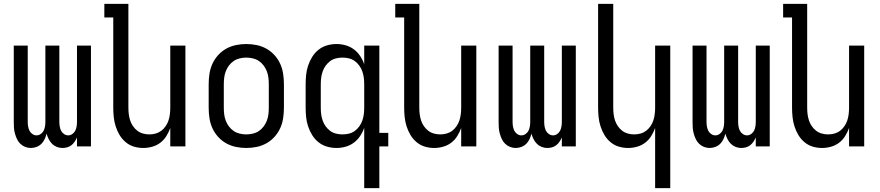

<svg xmlns="http://www.w3.org/2000/svg" viewBox="-20 -755 4540 990"><path d="M139 8Q124 8 110 2.5Q96 -3 85 -13.5Q74 -24 67.5 -38Q61 -52 57 -66.5Q53 -81 52 -96Q51 -111 51 -126V-520H123V-126Q123 -115 125 -103Q127 -91 132 -81Q137 -71 147 -64Q157 -57 168 -57Q180 -57 190 -64Q200 -71 205 -81Q210 -91 212 -103Q214 -115 214 -126V-520H286V-126Q286 -115 288 -103Q290 -91 295 -81Q300 -71 310 -64Q320 -57 332 -57Q343 -57 353 -64Q363 -71 368 -81Q373 -91 375 -103Q377 -115 377 -126V-520H449V0H377V-46Q372 -35 365 -24.5Q358 -14 348.5 -6.5Q339 1 327 4.5Q315 8 302 8Q287 8 273 2.5Q259 -3 248.5 -13.5Q238 -24 231 -38Q224 -52 220 -66Q217 -52 210.5 -38Q204 -24 193.5 -13.5Q183 -3 168.5 2.5Q154 8 139 8Z M719 8Q694 8 670.5 1Q647 -6 628 -22Q609 -38 596.5 -59Q584 -80 576.5 -103.5Q569 -127 566.5 -151.5Q564 -176 564 -200V-665H518V-735H642V-200Q642 -183 644 -166.5Q646 -150 651 -134.5Q656 -119 665.5 -105Q675 -91 688 -81Q701 -71 717 -66.5Q733 -62 750 -62Q767 -62 783 -66.5Q799 -71 812 -81Q825 -91 834.5 -105Q844 -119 849 -134.5Q854 -150 856 -166.5Q858 -183 858 -200V-520H936V0H858V-95Q850 -73 837.5 -53Q825 -33 806.5 -19Q788 -5 765 1.5Q742 8 719 8Z M1250 8Q1223 8 1196.5 2.5Q1170 -3 1146.5 -16Q1123 -29 1104.5 -49.5Q1086 -70 1075 -94.5Q1064 -119 1060 -146Q1056 -173 1056 -200V-320Q1056 -347 1060 -374Q1064 -401 1075 -425.5Q1086 -450 1104.5 -470.5Q1123 -491 1146.5 -504Q1170 -517 1196.5 -522.5Q1223 -528 1250 -528Q1277 -528 1303.5 -522.5Q1330 -517 1353.5 -504Q1377 -491 1395.5 -470.5Q1414 -450 1425 -425.5Q1436 -401 1440 -374Q1444 -347 1444 -320V-200Q1444 -173 1440 -146Q1436 -119 1425 -94.5Q1414 -70 1395.5 -49.5Q1377 -29 1353.5 -16Q1330 -3 1303.5 2.5Q1277 8 1250 8ZM1250 -62Q1267 -62 1284 -66Q1301 -70 1315 -79.5Q1329 -89 1339.5 -103Q1350 -117 1356 -133Q1362 -149 1364 -166Q1366 -183 1366 -200V-320Q1366 -337 1364 -354Q1362 -371 1356 -387Q1350 -403 1339.5 -417Q1329 -431 1315 -440.5Q1301 -450 1284 -454Q1267 -458 1250 -458Q1233 -458 1216 -454Q1199 -450 1185 -440.5Q1171 -431 1160.5 -417Q1150 -403 1144 -387Q1138 -371 1136 -354Q1134 -337 1134 -320V-200Q1134 -183 1136 -166Q1138 -149 1144 -133Q1150 -117 1160.5 -103Q1171 -89 1185 -79.5Q1199 -70 1216 -66Q1233 -62 1250 -62Z M1746 -62Q1763 -62 1779.5 -66Q1796 -70 1809.5 -80Q1823 -90 1833 -104Q1843 -118 1848.5 -134Q1854 -150 1856 -166.5Q1858 -183 1858 -200V-320Q1858 -337 1856 -353.5Q1854 -370 1848.5 -386Q1843 -402 1833 -416Q1823 -430 1809.5 -440Q1796 -450 1779.5 -454Q1763 -458 1746 -458Q1729 -458 1712.5 -454Q1696 -450 1682.5 -440Q1669 -430 1659 -416Q1649 -402 1643.5 -386Q1638 -370 1636 -353.5Q1634 -337 1634 -320V-200Q1634 -183 1636 -166.5Q1638 -150 1643.5 -134Q1649 -118 1659 -104Q1669 -90 1682.5 -80Q1696 -70 1712.5 -66Q1729 -62 1746 -62ZM1858 215V-96Q1850 -73 1836.5 -53Q1823 -33 1804 -19Q1785 -5 1762 1.5Q1739 8 1715 8Q1690 8 1666 1Q1642 -6 1622.5 -21.5Q1603 -37 1590 -58Q1577 -79 1569 -102.5Q1561 -126 1558.5 -150.5Q1556 -175 1556 -200V-320Q1556 -345 1558.5 -369.5Q1561 -394 1569 -417.5Q1577 -441 1590 -462Q1603 -483 1622.5 -498.5Q1642 -514 1666 -521Q1690 -528 1715 -528Q1739 -528 1762 -521.5Q1785 -515 1804 -501Q1823 -487 1836.5 -467Q1850 -447 1858 -424V-520H1936V-70H1982V0H1936V215Z M2219 8Q2194 8 2170.5 1Q2147 -6 2128 -22Q2109 -38 2096.5 -59Q2084 -80 2076.5 -103.5Q2069 -127 2066.5 -151.5Q2064 -176 2064 -200V-665H2018V-735H2142V-200Q2142 -183 2144 -166.5Q2146 -150 2151 -134.5Q2156 -119 2165.5 -105Q2175 -91 2188 -81Q2201 -71 2217 -66.5Q2233 -62 2250 -62Q2267 -62 2283 -66.5Q2299 -71 2312 -81Q2325 -91 2334.5 -105Q2344 -119 2349 -134.5Q2354 -150 2356 -166.5Q2358 -183 2358 -200V-520H2436V0H2358V-95Q2350 -73 2337.5 -53Q2325 -33 2306.5 -19Q2288 -5 2265 1.5Q2242 8 2219 8Z M2639 8Q2624 8 2610 2.5Q2596 -3 2585 -13.5Q2574 -24 2567.5 -38Q2561 -52 2557 -66.5Q2553 -81 2552 -96Q2551 -111 2551 -126V-520H2623V-126Q2623 -115 2625 -103Q2627 -91 2632 -81Q2637 -71 2647 -64Q2657 -57 2668 -57Q2680 -57 2690 -64Q2700 -71 2705 -81Q2710 -91 2712 -103Q2714 -115 2714 -126V-520H2786V-126Q2786 -115 2788 -103Q2790 -91 2795 -81Q2800 -71 2810 -64Q2820 -57 2832 -57Q2843 -57 2853 -64Q2863 -71 2868 -81Q2873 -91 2875 -103Q2877 -115 2877 -126V-520H2949V0H2877V-46Q2872 -35 2865 -24.5Q2858 -14 2848.5 -6.5Q2839 1 2827 4.5Q2815 8 2802 8Q2787 8 2773 2.5Q2759 -3 2748.5 -13.5Q2738 -24 2731 -38Q2724 -52 2720 -66Q2717 -52 2710.5 -38Q2704 -24 2693.5 -13.5Q2683 -3 2668.5 2.5Q2654 8 2639 8Z M3358 215V-95Q3350 -73 3337.5 -53Q3325 -33 3306.5 -19Q3288 -5 3265 1.5Q3242 8 3219 8Q3194 8 3170.5 1Q3147 -6 3128 -22Q3109 -38 3096.5 -59Q3084 -80 3076.5 -103.5Q3069 -127 3066.5 -151.5Q3064 -176 3064 -200V-735H3142V-200Q3142 -183 3144 -166.5Q3146 -150 3151 -134.5Q3156 -119 3165.5 -105Q3175 -91 3188 -81Q3201 -71 3217 -66.5Q3233 -62 3250 -62Q3267 -62 3283 -66.5Q3299 -71 3312 -81Q3325 -91 3334.5 -105Q3344 -119 3349 -134.5Q3354 -150 3356 -166.5Q3358 -183 3358 -200V-520H3436V215Z M3639 8Q3624 8 3610 2.5Q3596 -3 3585 -13.5Q3574 -24 3567.5 -38Q3561 -52 3557 -66.5Q3553 -81 3552 -96Q3551 -111 3551 -126V-520H3623V-126Q3623 -115 3625 -103Q3627 -91 3632 -81Q3637 -71 3647 -64Q3657 -57 3668 -57Q3680 -57 3690 -64Q3700 -71 3705 -81Q3710 -91 3712 -103Q3714 -115 3714 -126V-520H3786V-126Q3786 -115 3788 -103Q3790 -91 3795 -81Q3800 -71 3810 -64Q3820 -57 3832 -57Q3843 -57 3853 -64Q3863 -71 3868 -81Q3873 -91 3875 -103Q3877 -115 3877 -126V-520H3949V0H3877V-46Q3872 -35 3865 -24.5Q3858 -14 3848.5 -6.5Q3839 1 3827 4.5Q3815 8 3802 8Q3787 8 3773 2.5Q3759 -3 3748.5 -13.5Q3738 -24 3731 -38Q3724 -52 3720 -66Q3717 -52 3710.5 -38Q3704 -24 3693.5 -13.5Q3683 -3 3668.5 2.5Q3654 8 3639 8Z M4219 8Q4194 8 4170.5 1Q4147 -6 4128 -22Q4109 -38 4096.5 -59Q4084 -80 4076.5 -103.5Q4069 -127 4066.5 -151.5Q4064 -176 4064 -200V-665H4018V-735H4142V-200Q4142 -183 4144 -166.5Q4146 -150 4151 -134.5Q4156 -119 4165.5 -105Q4175 -91 4188 -81Q4201 -71 4217 -66.5Q4233 -62 4250 -62Q4267 -62 4283 -66.5Q4299 -71 4312 -81Q4325 -91 4334.5 -105Q4344 -119 4349 -134.5Q4354 -150 4356 -166.5Q4358 -183 4358 -200V-520H4436V0H4358V-95Q4350 -73 4337.5 -53Q4325 -33 4306.5 -19Q4288 -5 4265 1.5Q4242 8 4219 8Z"/></svg>

Font: Iosevka srxl
Style: Regular
Weight: 400
Monospace: yes
Designer: Belleve Invis
Foundry: Belleve Invis
Version: Version 33.0.1; ttfautohint (v1.8.3)